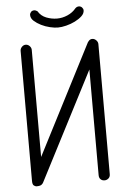

<svg xmlns="http://www.w3.org/2000/svg" viewBox="-60 -935 630 979"><g transform="rotate(-5 255.5 -445.5)"><path d="M266 -841Q293 -841 319.5 -852.5Q346 -864 363 -885Q371 -893 381 -893Q391 -893 397.5 -886Q404 -879 404 -871Q404 -855 389.5 -841.5Q375 -828 354 -817.5Q333 -807 309 -801Q285 -795 266 -795Q249 -795 225.5 -800.5Q202 -806 181 -816.5Q160 -827 145 -840.5Q130 -854 130 -871Q130 -879 136 -886Q142 -893 153 -893Q157 -893 161.5 -891Q166 -889 169 -887Q184 -862 211 -851.5Q238 -841 266 -841ZM464 -693Q464 -704 455 -713Q446 -722 435 -722Q417 -722 406 -696L123 -145V-693Q123 -704 114.5 -713Q106 -722 94 -722Q83 -722 74.5 -713Q66 -704 66 -693V-27Q66 -8 74 -3Q82 2 86 2Q106 2 113 -4Q120 -10 122 -15L407 -568V-27Q407 -13 415 -5.5Q423 2 435 2Q446 2 455 -5.5Q464 -13 464 -27Z"/></g></svg>

Font: VDS
Style: Thin
Weight: 100
Width: 0
Designer: artmaker
Foundry: artmaker
Version: Version 1.000 2012 initial release